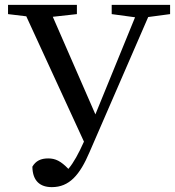

<svg xmlns="http://www.w3.org/2000/svg" viewBox="-20 -753 721 789"><path d="M679 -733H439V-695L535 -682L372 -283L197 -684L296 -695V-733H13V-695L88 -686L325 -171C303 -122 283 -85 261 -59C230 -91 208 -102 178 -102C148 -102 127 -92 113 -68C114 -8 146 16 193 16C265 16 308 -34 348 -128L589 -683L679 -695Z"/></svg>

Font: Noto Serif SC Medium
Style: Regular
Weight: 500
Designer: Ryoko NISHIZUKA 西塚涼子 (kana & ideographs); Frank Grießhammer (Latin, Greek & Cyrillic); Wenlong ZHANG 张文龙 (bopomofo); San
Foundry: Adobe Systems Incorporated
Version: Version 1.001;PS 1.001;hotconv 16.6.54;makeotf.lib2.5.65590